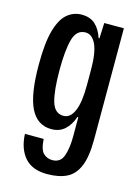

<svg xmlns="http://www.w3.org/2000/svg" viewBox="-110 -600 614 841"><g transform="rotate(15 197.0 -180.0)"><path d="M188 177Q120 177 86 138Q52 99 49 32H134Q137 81 154 96.5Q171 112 194 112Q231 112 243.5 77Q256 42 256 -12V-99H252Q239 -61 215 -39.5Q191 -18 155 -18Q91 -18 60 -80Q29 -142 29 -278Q29 -376 45 -432.5Q61 -489 89.5 -513Q118 -537 155 -537Q194 -537 217 -515.5Q240 -494 252 -457H256L259 -527H348V-22Q348 55 330 98.5Q312 142 276.5 159.5Q241 177 188 177ZM191 -88Q222 -88 239 -127Q256 -166 256 -242V-313Q256 -392 238.5 -429Q221 -466 191 -466Q150 -466 136.5 -416.5Q123 -367 123 -278Q123 -184 137 -136Q151 -88 191 -88Z"/></g></svg>

Font: Mona Sans Condensed Medium
Style: Regular
Weight: 500
Width: 3
Designer: Deni Anggara
Foundry: GitHub
Version: Version 1.001; ttfautohint (v1.8.4.7-5d5b);gftools[0.9.31]